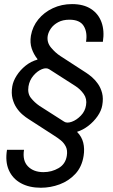

<svg xmlns="http://www.w3.org/2000/svg" viewBox="-20 -757 544 925"><path d="M475.6 -555.7H394.5Q401.9 -601.6 383.3 -631.8Q364.7 -662.1 314.5 -662.1Q282.7 -662.1 260.5 -650.1Q238.3 -638.2 225.8 -620.6Q213.4 -603 210 -585Q204.6 -553.2 225.8 -527.8Q247.1 -502.4 270.5 -487.3L395.5 -406.2Q407.7 -398.4 423.1 -385.3Q438.5 -372.1 451.9 -353Q465.3 -334 471.9 -308.6Q478.5 -283.2 472.7 -250Q468.3 -223.6 450.2 -197.5Q432.1 -171.4 406 -151.1Q379.9 -130.9 351.6 -122.1V-121.1Q374 -98.6 381.1 -69.3Q388.2 -40 382.8 -5.9Q374.5 46.9 343 80.8Q311.5 114.7 267.6 131.1Q223.6 147.5 176.8 147.5Q120.6 147.5 80.6 125.5Q40.5 103.5 22.5 62.5Q4.4 21.5 13.7 -35.2H95.7Q87.4 16.6 114.5 44.4Q141.6 72.3 189.5 72.3Q229 72.3 262.2 53Q295.4 33.7 301.8 -5.9Q306.2 -32.7 297.1 -50.8Q288.1 -68.8 272.5 -81.3Q256.8 -93.8 241.2 -103.5L117.2 -183.6Q104.5 -191.4 88.9 -204.6Q73.2 -217.8 60.1 -237.1Q46.9 -256.3 40.3 -282.2Q33.7 -308.1 39.1 -340.8Q43.5 -366.7 60.5 -393.3Q77.6 -419.9 103.5 -440.7Q129.4 -461.4 160.2 -469.7V-472.7Q142.1 -495.6 132.8 -523.2Q123.5 -550.8 128.9 -585Q136.7 -629.4 164.6 -663.6Q192.4 -697.8 234.6 -717.5Q276.9 -737.3 327.1 -737.3Q382.3 -737.3 418.2 -714.1Q454.1 -690.9 469 -649.9Q483.9 -608.9 475.6 -555.7ZM394.5 -250Q399.9 -280.8 383.3 -304.2Q366.7 -327.6 342.8 -342.8L217.8 -422.9Q203.6 -432.6 181.6 -423.6Q159.7 -414.6 140.9 -392.6Q122.1 -370.6 117.2 -340.8Q111.8 -306.6 129.2 -284.9Q146.5 -263.2 169.9 -247.1L289.1 -170.9Q302.7 -162.1 325.9 -170.4Q349.1 -178.7 369.6 -200Q390.1 -221.2 394.5 -250Z"/></svg>

Font: Inter Tight
Style: Italic
Weight: 400
Italic angle: -9.39999°
Designer: Rasmus Andersson
Foundry: rsms
Version: Version 3.002